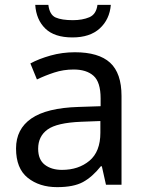

<svg xmlns="http://www.w3.org/2000/svg" viewBox="-20 -760 601 790"><path d="M288 -545Q386 -545 433 -502Q480 -459 480 -365V0H416L399 -76H395Q360 -32 321.5 -11Q283 10 215 10Q142 10 94 -28.5Q46 -67 46 -149Q46 -229 109 -272.5Q172 -316 303 -320L394 -323V-355Q394 -422 365 -448Q336 -474 283 -474Q241 -474 203 -461.5Q165 -449 132 -433L105 -499Q140 -518 188 -531.5Q236 -545 288 -545ZM314 -259Q214 -255 175.5 -227Q137 -199 137 -148Q137 -103 164.5 -82Q192 -61 235 -61Q303 -61 348 -98.5Q393 -136 393 -214V-262ZM436 -740Q431 -680 390.5 -643Q350 -606 278 -606Q204 -606 166.5 -642.5Q129 -679 125 -740H179Q184 -699 209 -688Q234 -677 280 -677Q319 -677 347.5 -689Q376 -701 381 -740Z"/></svg>

Font: Noto Sans Syriac Eastern
Style: Regular
Weight: 400
Designer: Patrick Giasson and the Monotype Design Team
Foundry: Monotype Imaging Inc.
Version: Version 3.001; ttfautohint (v1.8.4.7-5d5b)